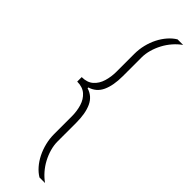

<svg xmlns="http://www.w3.org/2000/svg" viewBox="-305 -735 878 878"><g transform="rotate(45 134.0 -296.5)"><path d="M215 150Q195 138 178 118.5Q161 99 148.5 74Q136 49 129 20.5Q122 -8 122 -37V-152Q122 -186 113 -215.5Q104 -245 83 -263.5Q62 -282 27 -282V-311Q62 -311 83 -329.5Q104 -348 113 -378Q122 -408 122 -441V-556Q122 -586 129 -614.5Q136 -643 148.5 -667.5Q161 -692 178 -711.5Q195 -731 215 -743H251Q231 -729 213.5 -709Q196 -689 183.5 -665.5Q171 -642 164 -617Q157 -592 157 -568V-447Q157 -387 139.5 -349Q122 -311 82 -299V-294Q122 -282 139.5 -244Q157 -206 157 -146V-25Q157 -1 164 24Q171 49 183.5 72.5Q196 96 213.5 116Q231 136 251 150Z"/></g></svg>

Font: Saira SemiCondensed Thin
Style: Regular
Weight: 250
Width: 4
Designer: Hector Gatti with collaboration of the Omnibus-Type team
Foundry: Omnibus-Type
Version: Version 1.101